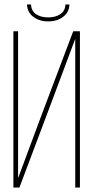

<svg xmlns="http://www.w3.org/2000/svg" viewBox="-20 -840 418 860"><path d="M273 -820H291Q290 -785 262.5 -764.5Q235 -744 196 -744Q157 -744 129.5 -764.5Q102 -785 101 -820H119Q120 -791 141.5 -776.5Q163 -762 196 -762Q228 -762 250 -776.5Q272 -791 273 -820ZM317 -666 204 -364 67 0H40V-700H61V-42L167 -327L308 -700H338V0H317Z"/></svg>

Font: Bebas Neue Light
Style: Regular
Weight: 300
Designer: Ryoichi Tsunekawa
Foundry: Ryoichi Tsunekawa
Version: Version 001.003; ttfautohint (v1.5.65-e2d9)